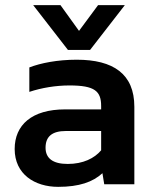

<svg xmlns="http://www.w3.org/2000/svg" viewBox="-20 -716 594 746"><path d="M244 -522H330L465 -696H361L287 -596L215 -696H109ZM206 10C288 10 341 -9 378 -43L385 0H502V-301C502 -429 420 -484 278 -484C203 -484 138 -471 94 -454V-359C142 -375 197 -384 250 -384C348 -384 373 -362 373 -304V-291H233C103 -291 37 -230 37 -137C37 -39 115 10 206 10ZM243 -79C184 -79 157 -102 157 -142C157 -186 183 -207 236 -207H373V-132C347 -101 303 -79 243 -79Z"/></svg>

Font: Kanit Medium
Style: Regular
Weight: 500
Designer: Katatrad Team
Foundry: CadsonDemak
Version: Version 1.000;PS 001.000;hotconv 1.0.88;makeotf.lib2.5.64775